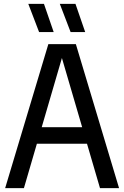

<svg xmlns="http://www.w3.org/2000/svg" viewBox="-20 -967 638 987"><path d="M6.5 0 228.5 -740H370L592 0H494L291 -693.5H305.5L103 0ZM123 -228 143 -313H455L475 -228ZM343 -802 287.5 -947H368L418 -802ZM181 -802 125.5 -947H206L256 -802Z"/></svg>

Font: Encode Sans SC Condensed Medium
Style: Regular
Weight: 500
Width: 3
Designer: Multiple Designers
Foundry: Impallari Type
Version: Version 3.002